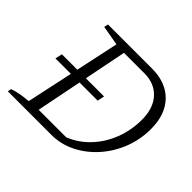

<svg xmlns="http://www.w3.org/2000/svg" viewBox="-146 -850 1052 1052"><g transform="rotate(45 380.5 -323.5)"><path d="M489 -647Q598 -647 659.5 -584Q721 -521 721 -409Q721 -326 692 -252.5Q663 -179 612 -122Q561 -65 495.5 -32.5Q430 0 356 0H20L24 -21Q66 -37 139 -43L259 -603L144 -623L149 -647ZM424 -48Q492 -75 543 -129Q594 -183 622 -255.5Q650 -328 650 -410Q650 -498 604 -548.5Q558 -599 479 -599H321L211 -48ZM86 -353H413L404 -312H77Z"/></g></svg>

Font: Piazzolla Light
Style: Italic
Weight: 300
Italic angle: -11.3°
Designer: Juan Pablo del Peral
Foundry: Huerta Tipografica
Version: Version 1.330